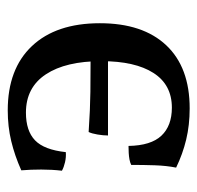

<svg xmlns="http://www.w3.org/2000/svg" viewBox="-27 -477 510 496"><g transform="rotate(90 228.0 -229.0)"><path d="M265 6Q158 6 99 -56.5Q40 -119 40 -232Q40 -343 97 -403.5Q154 -464 260 -464Q303 -464 340.5 -455Q378 -446 413 -429Q408 -404 407 -374Q406 -344 406 -313Q400 -310 392 -308.5Q384 -307 375 -306.5Q366 -306 357 -306Q356 -364 330.5 -391Q305 -418 258 -418Q199 -418 168.5 -370.5Q138 -323 138 -236Q138 -144 172 -92.5Q206 -41 271 -41Q318 -41 342.5 -64.5Q367 -88 373 -144Q386 -145 399 -142Q412 -139 421 -134Q418 -108 418 -80.5Q418 -53 420 -29Q382 -12 344.5 -3Q307 6 265 6ZM321 -203Q262 -207 217 -207.5Q172 -208 132 -208V-253H330Q330 -241 327.5 -226Q325 -211 321 -203Z"/></g></svg>

Font: Vollkorn
Style: Regular
Weight: 400
Designer: Friedrich Althausen
Foundry: Friedrich Althausen
Version: Version 4.104